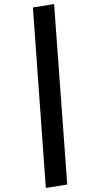

<svg xmlns="http://www.w3.org/2000/svg" viewBox="-20 -824 473 951"><path d="M248 -804 313 90 207 107 143 -787Z"/></svg>

Font: Fira Sans Extra Condensed Medium
Style: Italic
Weight: 500
Width: 3
Italic angle: -8°
Designer: Carrois Corporate & Edenspiekermann AG
Foundry: Carrois Corporate GbR & Edenspiekermann AG
Version: Version 4.203